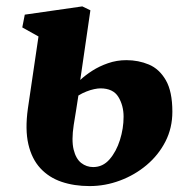

<svg xmlns="http://www.w3.org/2000/svg" viewBox="-20 -586 609 616"><path d="M267.5 11Q217.5 11 177.2 -2.8Q137 -16.5 109.5 -46.2Q82 -76 71 -123.2Q60 -170.5 69.5 -238L103.5 -469L51.5 -498L59.5 -539L244 -565.5L270 -553L237.5 -329.5Q253.5 -344.5 276 -359Q298.5 -373.5 326.5 -383.2Q354.5 -393 385.5 -393Q424 -393 457.5 -379Q491 -365 512 -328.8Q533 -292.5 533 -227.5Q533 -175.5 510.8 -132Q488.5 -88.5 450.5 -56.5Q412.5 -24.5 365 -6.8Q317.5 11 267.5 11ZM279 -50Q310 -50 331.5 -74.8Q353 -99.5 364.8 -136.8Q376.5 -174 376.5 -211.5Q376.5 -247.5 359.8 -275Q343 -302.5 302 -302.5Q294 -302.5 282 -300Q270 -297.5 256.8 -292.2Q243.5 -287 231.5 -279.5Q228 -256 224.2 -232.5Q220.5 -209 216.5 -185Q209 -136 216.2 -106.2Q223.5 -76.5 240.5 -63.2Q257.5 -50 279 -50Z"/></svg>

Font: Merriweather 24pt Black
Style: Italic
Weight: 900
Italic angle: -7.8°
Designer: Eben Sorkin
Foundry: Eben Sorkin
Version: Version 2.101